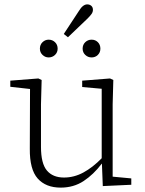

<svg xmlns="http://www.w3.org/2000/svg" viewBox="-20 -843 660 876"><path d="M257 13Q189 13 152 -28.5Q115 -70 116 -165L117 -437L27 -447V-475L155 -485L170 -478L167 -367V-173Q167 -97 194 -65Q221 -33 272 -33Q318 -33 360.5 -56Q403 -79 444 -121V-438L355 -446V-475L482 -485L497 -478L494 -367V-37L579 -29V0L449 6L445 -96H444Q407 -47 361.5 -17Q316 13 257 13ZM202 -581Q186 -581 174 -592.5Q162 -604 162 -621Q162 -639 174 -650.5Q186 -662 202 -662Q219 -662 231 -650.5Q243 -639 243 -621Q243 -604 231 -592.5Q219 -581 202 -581ZM271 -688 340 -793Q358 -823 378 -823Q389 -823 396.5 -816.5Q404 -810 404 -798Q404 -788 397.5 -779Q391 -770 380 -759L290 -673ZM398 -581Q381 -581 369 -592.5Q357 -604 357 -621Q357 -639 369 -650.5Q381 -662 398 -662Q415 -662 426.5 -650.5Q438 -639 438 -621Q438 -604 426.5 -592.5Q415 -581 398 -581Z"/></svg>

Font: Source Serif 4 SmText Light
Style: Regular
Weight: 300
Designer: Frank Grießhammer
Foundry: Adobe
Version: Version 4.005;hotconv 1.1.0;makeotfexe 2.6.0